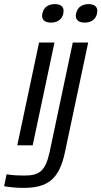

<svg xmlns="http://www.w3.org/2000/svg" viewBox="-39 -707 493 934"><path d="M151 -500 45 0H120L226 -500ZM-19 199C20 205 45 207 75 207C192 207 249 166 277 33L390 -500H315L203 30C182 127 152 147 78 147C52 147 25 146 -7 141ZM167 -641C161 -614 176 -597 209 -597C242 -597 263 -614 269 -641V-643C275 -670 261 -687 228 -687C195 -687 173 -670 168 -643ZM331 -641C325 -614 340 -597 373 -597C406 -597 427 -614 433 -641V-643C439 -670 425 -687 392 -687C359 -687 337 -670 332 -643Z"/></svg>

Font: LT Wave Light
Style: Italic
Weight: 300
Designer: Daniel Lyons
Version: Version 2.5 (Glyphs App)